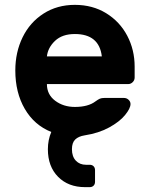

<svg xmlns="http://www.w3.org/2000/svg" viewBox="-20 -550 614 790"><path d="M534 -276V-231Q534 -220 526 -212Q518 -204 507 -204H173Q173 -161 207 -135.5Q241 -110 288 -110Q343 -110 373 -133Q384 -141 391 -144Q398 -147 410 -147H490Q501 -147 509 -139.5Q517 -132 517 -122Q517 -104 494.5 -76.5Q472 -49 429 -25.5Q386 -2 328 7Q303 11 289.5 24Q276 37 276 64Q276 94 292 111Q308 128 334 128H349Q359 128 365 134Q371 140 371 150V198Q371 208 365 214Q359 220 349 220H330Q261 220 219 177.5Q177 135 177 64Q177 26 191 -7Q121 -35 82 -102Q43 -169 43 -260Q43 -335 73 -396.5Q103 -458 159 -494Q215 -530 288 -530Q361 -530 417 -495.5Q473 -461 503.5 -403Q534 -345 534 -276ZM399 -318Q388 -410 288 -410Q236 -410 206.5 -382Q177 -354 173 -318Z"/></svg>

Font: Hezaedrus Medium
Style: Regular
Weight: 500
Designer: Hubert & Fischer
Foundry: Hubert & Fischer
Version: Version 1.10;September 3, 2019;FontCreator 11.5.0.2425 64-bi